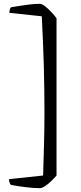

<svg xmlns="http://www.w3.org/2000/svg" viewBox="-20 -817 423 1002"><path d="M187 165Q155 165 111.5 159.5Q68 154 37 148Q34 145 30.5 137.5Q27 130 27 118L205 99Q208 9 210 -75Q212 -159 212 -230Q212 -358 208.5 -478.5Q205 -599 198 -732L29 -750Q29 -759 31.5 -767.5Q34 -776 37 -779Q56 -782 83 -786.5Q110 -791 137.5 -794Q165 -797 187 -797Q199 -797 215 -784.5Q231 -772 247 -755Q263 -738 275 -722V99Q263 113 247 128.5Q231 144 215 154.5Q199 165 187 165Z"/></svg>

Font: Texturina Light
Style: Regular
Weight: 300
Designer: Guillermo Torres Carreño
Foundry: Omnibus-Type
Version: Version 1.002; ttfautohint (v1.8.3)